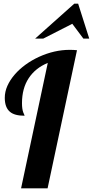

<svg xmlns="http://www.w3.org/2000/svg" viewBox="-20 -1020 503 1040"><path d="M382.3 -1000H403.3L463.4 -811H431.6L371.6 -891.1L214.4 -811H170.4ZM238.8 -679.2Q171.4 -651.4 135.3 -596.2Q99.1 -541 99.1 -460.9Q99.1 -429.7 106 -411.1Q107.9 -404.8 110.8 -399.9Q112.8 -396.5 112.8 -393.1Q58.6 -393.1 33.7 -414.6Q5.9 -438 5.9 -490.2Q5.9 -522.9 20 -554.9Q34.2 -586.9 60.1 -616.7Q84.5 -645 118.4 -669.7Q152.3 -694.3 191.9 -712.4Q274.9 -750 356.9 -750Q379.4 -750 397 -748L237.8 0H94.2Z"/></svg>

Font: Pattaya
Style: Regular
Weight: 400
Designer: Pablo Impallari / Thai characters Designed by Thanarat Vachiruckul and Suppakit Chalermlarp
Foundry: Pablo Impallari
Version: Version 1.007;September 16, 2023;FontCreator 15.0.0.2934 64-